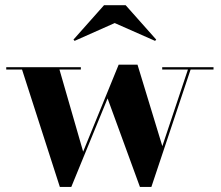

<svg xmlns="http://www.w3.org/2000/svg" viewBox="-20 -724 866 754"><path d="M430.5 -633.5 273 -563.5 268.5 -568.5 388.5 -703.5H473.5L593.5 -568.5L589 -563.5ZM306.5 -128.5 446 -470H520L617.5 -150L718 -451H617V-460H818.5V-451H728.5L574.5 10H529.5L402.5 -337.5L260 10H215L66.5 -451H4.5V-460H297.5V-451H213.5Z"/></svg>

Font: Bodoni* 24pt
Style: Bold
Weight: 700
Version: Version 2.3